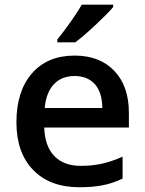

<svg xmlns="http://www.w3.org/2000/svg" viewBox="-20 -786 616 816"><path d="M317.9 9.8Q191.9 9.8 120.8 -63.7Q49.8 -137.2 49.8 -266.1Q49.8 -398.4 115.7 -474.1Q181.6 -549.8 296.9 -549.8Q403.8 -549.8 465.8 -484.9Q527.8 -419.9 527.8 -306.2V-244.1H168Q170.4 -165.5 210.4 -123.3Q250.5 -81.1 323.2 -81.1Q371.1 -81.1 412.4 -90.1Q453.6 -99.1 501 -120.1V-26.9Q459 -6.8 416 1.5Q373 9.8 317.9 9.8ZM296.9 -462.9Q242.2 -462.9 209.2 -428.2Q176.3 -393.6 169.9 -327.1H415Q414.1 -394 382.8 -428.5Q351.6 -462.9 296.9 -462.9ZM223.6 -606V-618.2Q251.5 -652.3 281 -694.3Q310.5 -736.3 327.6 -766.1H460.9V-755.9Q435.5 -726.1 385 -679Q334.5 -631.8 299.8 -606Z"/></svg>

Font: f1_44652          
Style: Regular
Weight: 600
Foundry: Ascender Corporation
Version: Version 1.10